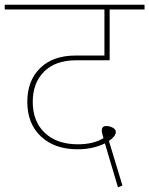

<svg xmlns="http://www.w3.org/2000/svg" viewBox="-32 -701 629 809"><path d="M289 -447Q202 -447 154 -399.5Q106 -352 106 -272Q106 -189 157 -141Q208 -93 296 -93Q362 -93 404 -119Q397 -140 397 -152Q397 -170 416 -170Q430 -170 443 -163Q456 -156 456 -145Q456 -127 427 -107L484 81L465 88L410 -97Q360 -72 295 -72Q198 -72 140.5 -126Q83 -180 83 -272Q83 -361 137 -414Q191 -467 287 -467H408V-661H-12V-681H577V-661H430V-447Z"/></svg>

Font: FiraGO Thin
Style: Regular
Weight: 100
Designer: bBox Type
Foundry: bBox Type GmbH
Version: Version 1.001;PS 001.001;hotconv 1.0.88;makeotf.lib2.5.64775